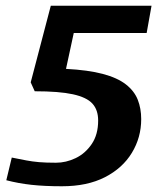

<svg xmlns="http://www.w3.org/2000/svg" viewBox="-20 -635 556 669"><path d="M196 14Q135 14 89.5 9Q44 4 2 -7L21 -86Q51 -80 72 -76Q93 -72 116.5 -70Q140 -68 175 -68Q210 -68 243.5 -84Q277 -100 299.5 -133Q322 -166 322 -215Q322 -252 302 -274Q282 -296 234 -306.5Q186 -317 101 -317L87 -348L157 -615H508L491 -520H237L210 -395Q287 -391 338 -377.5Q389 -364 418.5 -341Q448 -318 460 -287.5Q472 -257 472 -220Q472 -156 439.5 -102.5Q407 -49 345.5 -17.5Q284 14 196 14Z"/></svg>

Font: Manuale ExtraBold
Style: Italic
Weight: 800
Italic angle: -11°
Designer: Eduardo Tunni / Pablo Cosgaya
Foundry: Eduardo Tunni / Pablo Cosgaya
Version: Version 1.002